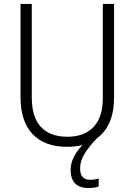

<svg xmlns="http://www.w3.org/2000/svg" viewBox="-20 -827 682 973"><path d="M386 27Q386 84 437 84Q450 84 461.5 82Q473 80 480 78V118Q470 122 457 124Q444 126 428 126Q385 126 361.5 103.5Q338 81 338 34Q338 -1 355 -33Q372 -65 398 -92Q362 -83 320 -83Q206 -83 145 -147.5Q84 -212 84 -335V-807H141V-335Q141 -233 187.5 -183.5Q234 -134 322 -134Q407 -134 454 -183.5Q501 -233 501 -331V-807H558V-333Q558 -260 535.5 -208Q513 -156 470 -125Q433 -86 409.5 -49.5Q386 -13 386 27Z"/></svg>

Font: Noto Sans Telugu UI SemiCondensed Light
Style: Regular
Weight: 300
Width: 4
Designer: Jelle Bosma - Monotype Design Team
Foundry: Monotype Imaging Inc.
Version: Version 2.005; ttfautohint (v1.8.4.7-5d5b)